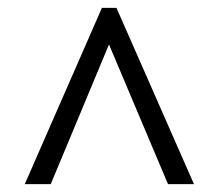

<svg xmlns="http://www.w3.org/2000/svg" viewBox="-20 -734 556 488"><path d="M239 -714 43 -266H109L257 -621L407 -266H473L276 -714Z"/></svg>

Font: Noto Serif Sinhala SemiCondensed
Style: Regular
Weight: 400
Width: 4
Designer: Jelle Bosma - Monotype Design Team
Foundry: Monotype Imaging Inc.
Version: Version 2.007